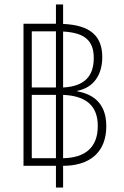

<svg xmlns="http://www.w3.org/2000/svg" viewBox="-20 -780 552 858"><path d="M85 -39H230V58H262V-39C377 -39 455 -96 455 -216C455 -302 414 -356 325 -372V-374C398 -388 437 -445 437 -525C437 -620 382 -668 262 -673V-760H230V-674H85ZM122 -389V-640H230V-389ZM399 -521C399 -438 356 -394 262 -389V-639C359 -634 399 -598 399 -521ZM122 -73V-356H230V-73ZM417 -217C417 -121 361 -75 262 -73V-356C359 -352 417 -312 417 -217Z"/></svg>

Font: Noto Sans Thai Looped SemiCondensed ExtraLight
Style: Regular
Weight: 200
Width: 4
Designer: Sasikarn Vongin, Ben Mitchell
Foundry: The Fontpad Ltd
Version: Version 1.001